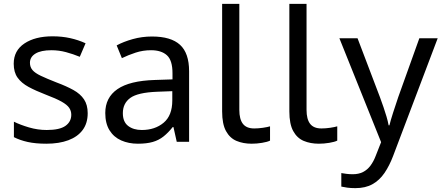

<svg xmlns="http://www.w3.org/2000/svg" viewBox="-20 -734 2286 994"><path d="M434 -148Q434 -96 408 -61Q382 -26 334 -8Q286 10 220 10Q164 10 123.5 1Q83 -8 52 -24V-104Q84 -88 129.5 -74.5Q175 -61 222 -61Q289 -61 319 -82.5Q349 -104 349 -140Q349 -160 338 -176Q327 -192 298.5 -208Q270 -224 217 -244Q165 -264 128 -284Q91 -304 71 -332Q51 -360 51 -404Q51 -472 106.5 -509Q162 -546 252 -546Q301 -546 343.5 -536.5Q386 -527 423 -510L393 -440Q359 -454 322 -464Q285 -474 246 -474Q192 -474 163.5 -456.5Q135 -439 135 -409Q135 -387 148 -371.5Q161 -356 191.5 -341.5Q222 -327 273 -307Q324 -288 360 -268Q396 -248 415 -219.5Q434 -191 434 -148Z M767 -545Q865 -545 912 -502Q959 -459 959 -365V0H895L878 -76H874Q851 -47 826.5 -27.5Q802 -8 770.5 1Q739 10 694 10Q646 10 607.5 -7Q569 -24 547 -59.5Q525 -95 525 -149Q525 -229 588 -272.5Q651 -316 782 -320L873 -323V-355Q873 -422 844 -448Q815 -474 762 -474Q720 -474 682 -461.5Q644 -449 611 -433L584 -499Q619 -518 667 -531.5Q715 -545 767 -545ZM793 -259Q693 -255 654.5 -227Q616 -199 616 -148Q616 -103 643.5 -82Q671 -61 714 -61Q782 -61 827 -98.5Q872 -136 872 -214V-262Z M1283 10Q1239 10 1204.5 -4.5Q1170 -19 1150 -55.5Q1130 -92 1130 -157V-714H1219V-165Q1219 -117 1237.5 -93Q1256 -69 1296 -69Q1318 -69 1341.5 -72.5Q1365 -76 1378 -80V-6Q1364 1 1336.5 5.5Q1309 10 1283 10Z M1631 10Q1587 10 1552.5 -4.5Q1518 -19 1498 -55.5Q1478 -92 1478 -157V-714H1567V-165Q1567 -117 1585.5 -93Q1604 -69 1644 -69Q1666 -69 1689.5 -72.5Q1713 -76 1726 -80V-6Q1712 1 1684.5 5.5Q1657 10 1631 10Z M1737 -536H1831L1947 -231Q1957 -204 1965.5 -179Q1974 -154 1981 -130.5Q1988 -107 1992 -85H1996Q2002 -110 2015 -150.5Q2028 -191 2042 -232L2151 -536H2246L2015 74Q1996 124 1970.5 161.5Q1945 199 1908.5 219.5Q1872 240 1820 240Q1796 240 1778 237.5Q1760 235 1747 232V162Q1758 164 1773.5 166Q1789 168 1806 168Q1837 168 1859.5 156.5Q1882 145 1898 123.5Q1914 102 1925 73L1953 2Z"/></svg>

Font: ubangla15
Style: Book
Weight: 400
Designer: Jelle Bosma - Monotype Design Team
Foundry: Monotype Imaging Inc.
Version: Version 2.003